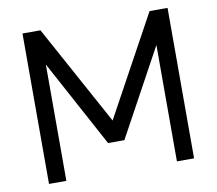

<svg xmlns="http://www.w3.org/2000/svg" viewBox="-80 -818 1032 915"><g transform="rotate(-10 436.5 -361.0)"><path d="M169 -560V3H85V-725H172L436 -242L700 -725H787V3H704V-560L475 -140H396Z"/></g></svg>

Font: SUITE Medium
Style: Regular
Weight: 500
Designer: Sun
Foundry: Sun
Version: Version 2.040